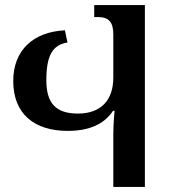

<svg xmlns="http://www.w3.org/2000/svg" viewBox="-20 -734 682 754"><path d="M425 0H549V-714H350V-667H364C407 -667 425 -648 425 -598V-430C425 -341 377 -288 286 -288C197 -288 162 -331 162 -419C162 -515 186 -558 245 -567L235 -615C111 -609 32 -537 32 -416C32 -288 113 -220 246 -220C330 -220 389 -246 424 -299H430C426 -257 425 -227 425 -206Z"/></svg>

Font: Noto Serif Georgian SemiCondensed Semi
Style: Regular
Weight: 600
Width: 4
Designer: Monotype Design Team
Foundry: Monotype Imaging Inc.
Version: Version 1.901